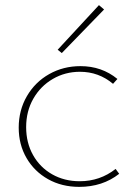

<svg xmlns="http://www.w3.org/2000/svg" viewBox="-20 -724 523 749"><path d="M205 -530 366 -704 386 -687 221 -517ZM53 -226Q53 -294 85 -349Q117 -404 172 -435Q227 -466 294 -466Q377 -466 438 -416L421 -397Q365 -444 292 -444Q234 -444 186 -416Q138 -388 110 -339Q82 -290 82 -228Q82 -167 109 -119Q136 -71 183.5 -44Q231 -17 291 -17Q370 -17 431 -65L445 -46Q380 5 289 5Q221 5 167.5 -25Q114 -55 83.5 -107.5Q53 -160 53 -226Z"/></svg>

Font: Ysabeau SC Extralight
Style: Regular
Weight: 200
Designer: Christian Thalmann (Catharsis Fonts)
Version: Version 0.003